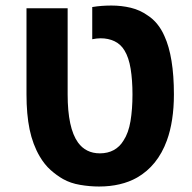

<svg xmlns="http://www.w3.org/2000/svg" viewBox="-20 -661 689 690"><path d="M335.9 9.3Q302.7 9.3 268.1 3.4Q233.4 -2.4 206.5 -17.6Q184.1 -30.3 162.1 -49.8Q140.1 -69.3 122.6 -99.1Q97.7 -141.6 86.4 -195.8Q75.2 -250 75.2 -321.8V-631.3H223.1V-321.8Q223.1 -261.2 232.4 -218Q241.7 -174.8 260.3 -148.9Q273.9 -129.9 293.7 -119.9Q313.5 -109.9 338.9 -109.9Q367.2 -109.9 388.7 -121.6Q410.2 -133.3 423.8 -155.8Q441.9 -183.1 449 -225.8Q456.1 -268.6 456.1 -321.3Q456.1 -373 449.5 -413.8Q442.9 -454.6 427.2 -480Q413.6 -502.4 391.4 -512.9Q369.1 -523.4 341.8 -523.4Q334 -523.4 326.7 -522.5Q319.3 -521.5 311.5 -520V-635.7Q329.6 -638.7 346.7 -639.9Q363.8 -641.1 380.4 -641.1Q416.5 -641.1 450 -633.1Q483.4 -625 510.7 -605.5Q529.8 -593.3 544.9 -574.7Q560.1 -556.2 570.8 -531.7Q587.9 -494.6 596.4 -442.1Q605 -389.6 605 -321.8Q605 -273.9 598.6 -232.2Q592.3 -190.4 579.6 -155.8Q563 -110.4 536.1 -77.1Q509.3 -43.9 472.7 -22.9Q444.3 -6.8 409.9 1.2Q375.5 9.3 335.9 9.3Z"/></svg>

Font: Wonky
Style: Regular
Weight: 400
Designer: Monotype Design Team
Foundry: Monotype Imaging Inc.
Version: Version 3.000